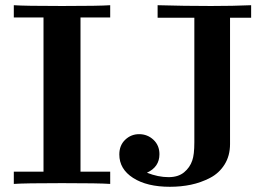

<svg xmlns="http://www.w3.org/2000/svg" viewBox="-20 -706 1051 737"><path d="M33 0V-47H147V-639H33V-686Q74 -683 218 -683Q362 -683 403 -686V-639H289V-47H403V0Q362 -3 218 -3Q74 -3 33 0ZM438 -113Q438 -148 460.5 -169.5Q483 -191 514 -191Q546 -191 569 -169.5Q592 -148 592 -114Q592 -65 544 -43Q587 -26 627 -26Q664 -26 686.5 -44.5Q709 -63 718 -90Q726 -112 726 -160V-638H585V-686Q687 -683 790 -683Q875 -683 944 -686V-638H863V-153Q863 -108 842 -74.5Q821 -41 786 -23Q751 -5 713 3Q675 11 632 11Q544 11 491 -23Q438 -57 438 -113Z"/></svg>

Font: CMU Serif
Style: Bold
Weight: 700
Version: Version 0.7.0